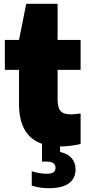

<svg xmlns="http://www.w3.org/2000/svg" viewBox="-20 -760 464 1010"><path d="M283 -392.5V-240.5Q283 -208.5 289.8 -191Q296.5 -173.5 311.8 -166Q327 -158.5 354.5 -158.5Q368 -158.5 404 -163V-2.5Q381 3 352.2 6.8Q323.5 10.5 297.5 10.5H296V39.5Q335.5 48 356.5 71.5Q377.5 95 377.5 131.5Q377.5 178 342.8 204Q308 230 236.5 230Q189 230 147 216.5V140.5Q165 147 186.8 150.5Q208.5 154 225.5 154Q249.5 154 260.8 146.8Q272 139.5 272 122.5Q272 90 224.5 90H201V-3.5Q80 -45 80 -213V-392.5H5.5V-550H80L118 -740H283V-550H404V-392.5Z"/></svg>

Font: Encode Sans Semi Condensed Black
Style: Regular
Weight: 900
Width: 4
Designer: Multiple Designers
Foundry: Impallari Type
Version: Version 2.000